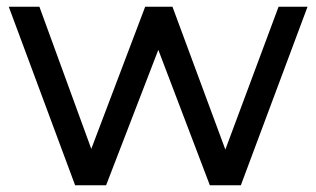

<svg xmlns="http://www.w3.org/2000/svg" viewBox="-20 -550 939 570"><path d="M893 -530 695 0H603L450 -402L295 0H203L6 -530H97L251 -108L411 -530H492L649 -106L807 -530Z"/></svg>

Font: APTA Sans Medium
Style: Bold
Weight: 500
Version: Version 7.200